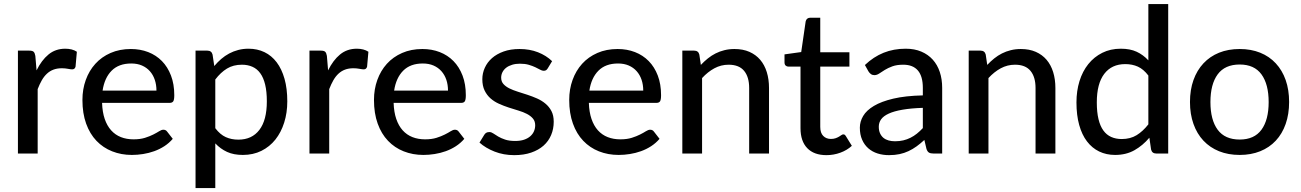

<svg xmlns="http://www.w3.org/2000/svg" viewBox="-20 -758 6425 948"><path d="M160.5 -410.5Q185 -460.5 219.5 -489Q254 -517.5 302.5 -517.5Q319 -517.5 333.8 -513.8Q348.5 -510 359.5 -502.5L353 -429Q349.5 -415.5 336.5 -415.5Q329.5 -415.5 315.5 -418.2Q301.5 -421 285.5 -421Q262 -421 244 -414.2Q226 -407.5 211.8 -394.2Q197.5 -381 186.5 -361.8Q175.5 -342.5 166 -318V0H68.5V-508H124.5Q140.5 -508 146.2 -502.2Q152 -496.5 154.5 -482Z M752.5 -310.5Q752.5 -339.5 744.2 -364Q736 -388.5 720 -406.5Q704 -424.5 681 -434.5Q658 -444.5 628 -444.5Q566.5 -444.5 531.2 -409Q496 -373.5 486.5 -310.5ZM833 -72.5Q815 -51.5 791.5 -36.2Q768 -21 741.5 -11.5Q715 -2 686.8 2.5Q658.5 7 631 7Q578.5 7 533.8 -10.8Q489 -28.5 456.2 -62.8Q423.5 -97 405.2 -147.8Q387 -198.5 387 -264.5Q387 -317.5 403.5 -363.2Q420 -409 450.8 -443Q481.5 -477 526 -496.5Q570.5 -516 626 -516Q672.5 -516 711.8 -500.8Q751 -485.5 779.5 -456.5Q808 -427.5 824.2 -385Q840.5 -342.5 840.5 -288Q840.5 -265.5 835.5 -257.8Q830.5 -250 817 -250H484Q485.5 -204.5 497 -170.8Q508.5 -137 528.8 -114.5Q549 -92 577 -81Q605 -70 639.5 -70Q672 -70 695.8 -77.5Q719.5 -85 736.8 -93.8Q754 -102.5 765.8 -110Q777.5 -117.5 786.5 -117.5Q798.5 -117.5 805 -108.5Z M1043 -125Q1067 -93.5 1094.8 -81Q1122.5 -68.5 1157 -68.5Q1224 -68.5 1260.8 -116.8Q1297.5 -165 1297.5 -257.5Q1297.5 -306 1289.2 -340.2Q1281 -374.5 1265.2 -396.2Q1249.5 -418 1226.5 -428.2Q1203.5 -438.5 1174.5 -438.5Q1132 -438.5 1100.8 -419.5Q1069.5 -400.5 1043 -365.5ZM1038 -432Q1054 -451 1072.2 -466.8Q1090.5 -482.5 1111.5 -493.8Q1132.5 -505 1156.2 -511.2Q1180 -517.5 1207 -517.5Q1250.5 -517.5 1285.8 -500.5Q1321 -483.5 1346 -450.5Q1371 -417.5 1384.8 -369Q1398.5 -320.5 1398.5 -257.5Q1398.5 -201 1383.2 -152.8Q1368 -104.5 1339.8 -69Q1311.5 -33.5 1270.8 -13.2Q1230 7 1179 7Q1133.5 7 1101 -8Q1068.5 -23 1043 -50V170.5H945.5V-508H1004Q1024.5 -508 1029.5 -488.5Z M1600 -410.5Q1624.5 -460.5 1659 -489Q1693.5 -517.5 1742 -517.5Q1758.5 -517.5 1773.2 -513.8Q1788 -510 1799 -502.5L1792.5 -429Q1789 -415.5 1776 -415.5Q1769 -415.5 1755 -418.2Q1741 -421 1725 -421Q1701.5 -421 1683.5 -414.2Q1665.5 -407.5 1651.2 -394.2Q1637 -381 1626 -361.8Q1615 -342.5 1605.5 -318V0H1508V-508H1564Q1580 -508 1585.8 -502.2Q1591.5 -496.5 1594 -482Z M2192 -310.5Q2192 -339.5 2183.8 -364Q2175.5 -388.5 2159.5 -406.5Q2143.5 -424.5 2120.5 -434.5Q2097.5 -444.5 2067.5 -444.5Q2006 -444.5 1970.8 -409Q1935.5 -373.5 1926 -310.5ZM2272.5 -72.5Q2254.5 -51.5 2231 -36.2Q2207.5 -21 2181 -11.5Q2154.5 -2 2126.2 2.5Q2098 7 2070.5 7Q2018 7 1973.2 -10.8Q1928.5 -28.5 1895.8 -62.8Q1863 -97 1844.8 -147.8Q1826.5 -198.5 1826.5 -264.5Q1826.5 -317.5 1843 -363.2Q1859.5 -409 1890.2 -443Q1921 -477 1965.5 -496.5Q2010 -516 2065.5 -516Q2112 -516 2151.2 -500.8Q2190.5 -485.5 2219 -456.5Q2247.5 -427.5 2263.8 -385Q2280 -342.5 2280 -288Q2280 -265.5 2275 -257.8Q2270 -250 2256.5 -250H1923.5Q1925 -204.5 1936.5 -170.8Q1948 -137 1968.2 -114.5Q1988.5 -92 2016.5 -81Q2044.5 -70 2079 -70Q2111.5 -70 2135.2 -77.5Q2159 -85 2176.2 -93.8Q2193.5 -102.5 2205.2 -110Q2217 -117.5 2226 -117.5Q2238 -117.5 2244.5 -108.5Z M2684.5 -420.5Q2680.5 -414 2676 -411.2Q2671.5 -408.5 2664.5 -408.5Q2656.5 -408.5 2646.8 -414Q2637 -419.5 2623.2 -426Q2609.5 -432.5 2591 -438Q2572.5 -443.5 2547 -443.5Q2526 -443.5 2508.8 -438.2Q2491.5 -433 2479.5 -423.8Q2467.5 -414.5 2461 -401.8Q2454.5 -389 2454.5 -374.5Q2454.5 -355.5 2465.8 -343Q2477 -330.5 2495.2 -321.5Q2513.5 -312.5 2536.8 -305.2Q2560 -298 2584.2 -290Q2608.5 -282 2631.8 -271.8Q2655 -261.5 2673.2 -246.2Q2691.5 -231 2702.8 -209.5Q2714 -188 2714 -157Q2714 -121.5 2701.2 -91.2Q2688.5 -61 2663.8 -39Q2639 -17 2602.5 -4.5Q2566 8 2519 8Q2466.5 8 2422 -9.5Q2377.5 -27 2347.5 -54L2370.5 -91.5Q2374.5 -98.5 2380.5 -102.2Q2386.5 -106 2396.5 -106Q2406 -106 2416 -99Q2426 -92 2440 -83.8Q2454 -75.5 2474 -68.8Q2494 -62 2524 -62Q2549 -62 2567.5 -68.2Q2586 -74.5 2598.2 -85.2Q2610.5 -96 2616.5 -110Q2622.5 -124 2622.5 -139.5Q2622.5 -159.5 2611.2 -172.8Q2600 -186 2581.8 -195.5Q2563.5 -205 2540 -212Q2516.5 -219 2492 -227Q2467.5 -235 2444 -245.5Q2420.5 -256 2402.2 -272Q2384 -288 2372.8 -311Q2361.5 -334 2361.5 -367Q2361.5 -396.5 2373.8 -423.5Q2386 -450.5 2409.2 -471Q2432.5 -491.5 2466.8 -503.8Q2501 -516 2545 -516Q2595.5 -516 2636.2 -500Q2677 -484 2706 -456Z M3156 -310.5Q3156 -339.5 3147.8 -364Q3139.5 -388.5 3123.5 -406.5Q3107.5 -424.5 3084.5 -434.5Q3061.5 -444.5 3031.5 -444.5Q2970 -444.5 2934.8 -409Q2899.5 -373.5 2890 -310.5ZM3236.5 -72.5Q3218.5 -51.5 3195 -36.2Q3171.5 -21 3145 -11.5Q3118.5 -2 3090.2 2.5Q3062 7 3034.5 7Q2982 7 2937.2 -10.8Q2892.5 -28.5 2859.8 -62.8Q2827 -97 2808.8 -147.8Q2790.5 -198.5 2790.5 -264.5Q2790.5 -317.5 2807 -363.2Q2823.5 -409 2854.2 -443Q2885 -477 2929.5 -496.5Q2974 -516 3029.5 -516Q3076 -516 3115.2 -500.8Q3154.5 -485.5 3183 -456.5Q3211.5 -427.5 3227.8 -385Q3244 -342.5 3244 -288Q3244 -265.5 3239 -257.8Q3234 -250 3220.5 -250H2887.5Q2889 -204.5 2900.5 -170.8Q2912 -137 2932.2 -114.5Q2952.5 -92 2980.5 -81Q3008.5 -70 3043 -70Q3075.5 -70 3099.2 -77.5Q3123 -85 3140.2 -93.8Q3157.5 -102.5 3169.2 -110Q3181 -117.5 3190 -117.5Q3202 -117.5 3208.5 -108.5Z M3440.5 -437.5Q3457 -455 3475 -469.5Q3493 -484 3513.2 -494.2Q3533.5 -504.5 3556.8 -510.2Q3580 -516 3606.5 -516Q3648.5 -516 3680.2 -502Q3712 -488 3733.5 -462.8Q3755 -437.5 3766 -402Q3777 -366.5 3777 -323.5V0H3679V-323.5Q3679 -378 3654 -408.2Q3629 -438.5 3577.5 -438.5Q3540 -438.5 3507.2 -420.8Q3474.5 -403 3446.5 -372.5V0H3349V-508H3407.5Q3428 -508 3433 -488.5Z M4060.5 8Q3999 8 3965.8 -26.5Q3932.5 -61 3932.5 -125V-429H3873.5Q3865 -429 3859.2 -434.2Q3853.5 -439.5 3853.5 -450V-489.5L3936 -501L3958 -652.5Q3960 -661 3965.8 -665.8Q3971.5 -670.5 3980.5 -670.5H4030V-500H4174V-429H4030V-131.5Q4030 -101.5 4044.8 -86.8Q4059.5 -72 4082.5 -72Q4096 -72 4105.8 -75.5Q4115.5 -79 4122.5 -83.2Q4129.5 -87.5 4134.5 -91Q4139.5 -94.5 4143.5 -94.5Q4148.5 -94.5 4151.2 -92.2Q4154 -90 4157 -85L4186 -38Q4162 -16 4129 -4Q4096 8 4060.5 8Z M4536.5 -225.5Q4477 -223.5 4435.5 -216.2Q4394 -209 4368 -197Q4342 -185 4330.5 -168.8Q4319 -152.5 4319 -132.5Q4319 -113.5 4325.2 -99.8Q4331.5 -86 4342.2 -77.2Q4353 -68.5 4367.5 -64.5Q4382 -60.5 4399 -60.5Q4421.5 -60.5 4440.2 -65Q4459 -69.5 4475.5 -77.8Q4492 -86 4507 -98Q4522 -110 4536.5 -125.5ZM4250.5 -437Q4293 -477.5 4342.8 -497.5Q4392.5 -517.5 4452 -517.5Q4495.5 -517.5 4529 -503.2Q4562.5 -489 4585.5 -463.5Q4608.5 -438 4620.2 -402.5Q4632 -367 4632 -324V0H4588.5Q4574 0 4566.5 -4.8Q4559 -9.5 4554.5 -22.5L4544 -67Q4524.5 -49 4505.5 -35.2Q4486.5 -21.5 4465.8 -11.8Q4445 -2 4421.5 3Q4398 8 4369.5 8Q4339.5 8 4313.2 -0.2Q4287 -8.5 4267.5 -25.5Q4248 -42.5 4236.8 -68Q4225.5 -93.5 4225.5 -127.5Q4225.5 -157.5 4241.8 -185.2Q4258 -213 4294.8 -235Q4331.5 -257 4390.8 -271Q4450 -285 4536.5 -287V-324Q4536.5 -381.5 4512 -410Q4487.5 -438.5 4440 -438.5Q4408 -438.5 4386.2 -430.5Q4364.5 -422.5 4348.8 -412.8Q4333 -403 4321.2 -395Q4309.5 -387 4297 -387Q4287 -387 4279.8 -392.5Q4272.5 -398 4268 -405.5Z M4854.5 -437.5Q4871 -455 4889 -469.5Q4907 -484 4927.2 -494.2Q4947.5 -504.5 4970.8 -510.2Q4994 -516 5020.5 -516Q5062.5 -516 5094.2 -502Q5126 -488 5147.5 -462.8Q5169 -437.5 5180 -402Q5191 -366.5 5191 -323.5V0H5093V-323.5Q5093 -378 5068 -408.2Q5043 -438.5 4991.5 -438.5Q4954 -438.5 4921.2 -420.8Q4888.5 -403 4860.5 -372.5V0H4763V-508H4821.5Q4842 -508 4847 -488.5Z M5650 -385Q5626 -416.5 5598.2 -429Q5570.5 -441.5 5536 -441.5Q5469 -441.5 5432.2 -393.2Q5395.5 -345 5395.5 -252.5Q5395.5 -204 5403.8 -169.8Q5412 -135.5 5427.8 -113.8Q5443.5 -92 5466.5 -81.8Q5489.5 -71.5 5518.5 -71.5Q5561 -71.5 5592 -90.5Q5623 -109.5 5650 -144ZM5748 -738V0H5689Q5668.5 0 5663.5 -19.5L5655 -78Q5622.5 -39.5 5581.2 -16.2Q5540 7 5486 7Q5442.5 7 5407.2 -10Q5372 -27 5347 -59.8Q5322 -92.5 5308.5 -141Q5295 -189.5 5295 -252.5Q5295 -309 5310 -357.5Q5325 -406 5353.5 -441.5Q5382 -477 5422.5 -497.2Q5463 -517.5 5514 -517.5Q5560 -517.5 5592.2 -502.5Q5624.5 -487.5 5650 -460V-738Z M6101 -516Q6157 -516 6202.2 -497.8Q6247.5 -479.5 6279.2 -445.2Q6311 -411 6328 -362.8Q6345 -314.5 6345 -254.5Q6345 -194.5 6328 -146Q6311 -97.5 6279.2 -63.5Q6247.5 -29.5 6202.2 -11.2Q6157 7 6101 7Q6044.5 7 5999.2 -11.2Q5954 -29.5 5922 -63.5Q5890 -97.5 5872.8 -146Q5855.5 -194.5 5855.5 -254.5Q5855.5 -314.5 5872.8 -362.8Q5890 -411 5922 -445.2Q5954 -479.5 5999.2 -497.8Q6044.5 -516 6101 -516ZM6101 -69Q6173 -69 6208.5 -117.5Q6244 -166 6244 -254Q6244 -342 6208.5 -390.8Q6173 -439.5 6101 -439.5Q6028 -439.5 5992.2 -390.8Q5956.5 -342 5956.5 -254Q5956.5 -166 5992.2 -117.5Q6028 -69 6101 -69Z"/></svg>

Font: Lato 2
Style: Regular
Weight: 500
Designer: Lukasz Dziedzic with Adam Twardoch and Botio Nikoltchev
Foundry: tyPoland Lukasz Dziedzic
Version: Version 2.015; 2015-08-06; http://www.latofonts.com/